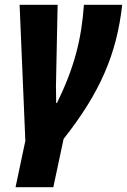

<svg xmlns="http://www.w3.org/2000/svg" viewBox="-20 -573 531 803"><path d="M45 210H203L246 8C396 -182 468 -344 491 -553H331C321 -410 291 -290 218 -142H215C215 -165 214 -188 214 -211L221 -553H62L86 16Z"/></svg>

Font: Noto Sans ExtraCondensed Black
Style: Italic
Weight: 900
Width: 2
Italic angle: -12°
Designer: Monotype Design Team
Foundry: Monotype Imaging Inc.
Version: Version 2.013